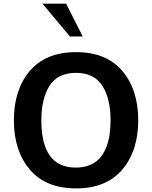

<svg xmlns="http://www.w3.org/2000/svg" viewBox="-20 -1021 833 1054"><path d="M434.1 -820.8H363.8L212.9 -1001H342.8ZM651.9 -90.8Q564 13.2 397.9 13.2Q231 13.2 143.1 -90.8Q56.2 -193.8 56.2 -360.8Q56.2 -527.8 143.1 -630.9Q231 -734.9 397.9 -734.9Q564 -734.9 651.9 -630.9Q738.8 -527.8 738.8 -360.8Q738.8 -193.8 651.9 -90.8ZM586.9 -360.8Q586.9 -479 542 -549.8Q496.6 -621.1 397 -621.1Q297.4 -621.1 252 -549.8Q207 -479 207 -360.8Q207 -99.6 397 -101.1Q439 -101.1 471.9 -114.5Q504.9 -127.9 526.1 -150.9Q547.4 -173.8 561.3 -207.3Q575.2 -240.7 581.1 -278.3Q586.9 -315.9 586.9 -360.8Z"/></svg>

Font: Perun
Style: Bold
Weight: 700
Foundry: Copyright (c) Stefan Peev, Context Ltd, 2016
Version: Version 1.0000